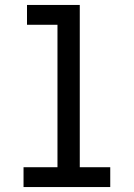

<svg xmlns="http://www.w3.org/2000/svg" viewBox="-20 -755 540 775"><path d="M75 0V-80H212V-655H89V-735H302V-80H425V0Z"/></svg>

Font: Iosevka Curly Slab Medium
Style: Regular
Weight: 500
Monospace: yes
Designer: Belleve Invis
Foundry: Belleve Invis
Version: Version 22.1.2; ttfautohint (v1.8.4)